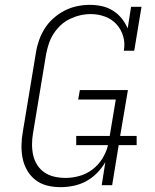

<svg xmlns="http://www.w3.org/2000/svg" viewBox="-20 -763 640 791"><path d="M230 8H229Q201 8 174.5 1.5Q148 -5 127 -21Q106 -37 92.5 -60Q79 -83 73.5 -109.5Q68 -136 68.5 -164Q69 -192 74 -220L128 -546Q132 -572 141 -597.5Q150 -623 164.5 -646Q179 -669 200.5 -688Q222 -707 246.5 -719.5Q271 -732 297.5 -737.5Q324 -743 350 -743Q376 -743 400.5 -737.5Q425 -732 445.5 -719Q466 -706 481 -687.5Q496 -669 506 -646L520 -735H563L533 -554H490Q496 -585 487.5 -613.5Q479 -642 460 -663Q441 -684 413 -694.5Q385 -705 354 -705Q332 -705 310.5 -700Q289 -695 268 -685Q247 -675 230 -659Q213 -643 200.5 -623.5Q188 -604 181 -582.5Q174 -561 170 -540L116 -214Q112 -191 112 -167.5Q112 -144 117 -122.5Q122 -101 134 -82.5Q146 -64 164 -52Q182 -40 204.5 -35Q227 -30 250 -30Q278 -30 307 -38Q336 -46 360.5 -64.5Q385 -83 401.5 -109.5Q418 -136 425 -165H294V-203H432L457 -353H302L309 -392H507L475 -203H543V-165H469L442 0H399L414 -95Q400 -71 380 -50.5Q360 -30 335 -16.5Q310 -3 283 2.5Q256 8 230 8Z"/></svg>

Font: Iosevka Etoile Extralight
Style: Italic
Weight: 200
Italic angle: -9°
Designer: Belleve Invis
Foundry: Belleve Invis
Version: Version 22.1.2; ttfautohint (v1.8.4)